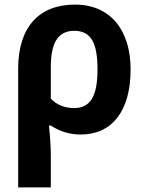

<svg xmlns="http://www.w3.org/2000/svg" viewBox="-20 -575 632 835"><path d="M59 240H201V102C201 71 199 29 193 -29H201C239 -4 282 10 331 10C468 10 548 -93 548 -273C548 -443 461 -555 306 -555C148 -555 59 -455 59 -276ZM302 -105C264 -105 227 -118 201 -146V-282C201 -386 230 -441 303 -441C378 -441 404 -385 404 -273C404 -161 376 -105 302 -105Z"/></svg>

Font: Kathrein 75 Bold
Style: Regular
Weight: 700
Designer: Lazydogs Typefoundry, based on Open Sans by Ascender Corporation
Foundry: Lazydogs Typefoundry
Version: Version 1.003;PS 001.003;hotconv 1.0.88;makeotf.lib2.5.64775